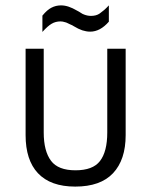

<svg xmlns="http://www.w3.org/2000/svg" viewBox="-20 -688 561 714"><path d="M121.1 -43.9Q75.2 -92.8 75.2 -185.5V-506.8H142.6V-195.3Q142.6 -126 169.9 -89.8Q196.3 -54.7 260.7 -54.7Q325.2 -54.7 351.6 -88.9Q378.9 -124 378.9 -195.3V-506.8H447.3V-185.5Q447.3 -93.8 400.4 -43.9Q353.5 5.9 259.8 5.9Q168 5.9 121.1 -43.9ZM137.7 -629.9Q155.3 -651.4 170.9 -659.2Q187.5 -668 207 -668Q220.7 -668 235.4 -663.1Q250 -658.2 266.6 -648.4Q274.4 -644.5 280.8 -640.1Q287.1 -635.7 293 -633.8Q305.7 -628.9 318.4 -628.9Q337.9 -628.9 350.6 -637.7Q357.4 -642.6 366.2 -649.9Q375 -657.2 384.8 -668V-607.4Q352.5 -570.3 315.4 -570.3Q306.6 -570.3 299.8 -571.8Q293 -573.2 286.1 -575.2Q271.5 -580.1 253.9 -590.8Q252.9 -591.8 249 -593.8Q245.1 -595.7 240.2 -597.7Q235.4 -599.6 231 -602.1Q226.6 -604.5 221.7 -605.5Q212.9 -608.4 205.1 -608.4Q186.5 -608.4 171.9 -599.6Q158.2 -591.8 137.7 -569.3Z"/></svg>

Font: Dinish
Style: Regular
Weight: 400
Designer: Bert Driehuis
Foundry: Playbeing
Version: Version 3.006; git-39231f3c-release